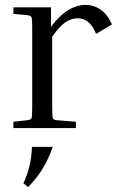

<svg xmlns="http://www.w3.org/2000/svg" viewBox="-20 -525 479 787"><path d="M35 -468V-495H189V-415Q224 -462 259.5 -483.5Q295 -505 332 -505Q364 -505 392 -486Q420 -467 439 -425L374 -386Q359 -422 340 -436Q321 -450 298 -450Q273 -450 248.5 -434Q224 -418 194 -374V-81Q194 -46 197 -39.5Q200 -33 216 -32L291 -26V0H35V-26L90 -32Q106 -34 109 -40Q112 -46 112 -81V-414Q112 -449 109 -455Q106 -461 90 -463ZM95 242 76 226Q92 191 100.5 157Q109 123 111 77H196Q179 126 156 164.5Q133 203 95 242Z"/></svg>

Font: Inria Serif
Style: Regular
Weight: 400
Designer: Black Foundry Team
Foundry: Black Foundry
Version: Version 1.000; ttfautohint (v1.8.3)